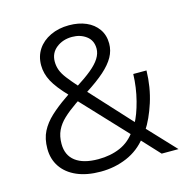

<svg xmlns="http://www.w3.org/2000/svg" viewBox="-106 -815 906 925"><g transform="rotate(-15 347.0 -352.5)"><path d="M285 8Q216 8 166.5 -13.5Q117 -35 90.5 -74Q64 -113 64 -165Q64 -215 82.5 -251Q101 -287 134.5 -318Q168 -349 212 -379L245 -402L234 -386Q181 -441 160 -480.5Q139 -520 139 -561Q139 -606 161.5 -640Q184 -674 225 -693.5Q266 -713 318 -713Q366 -713 403 -697Q440 -681 461.5 -650.5Q483 -620 483 -578Q483 -543 465.5 -511.5Q448 -480 412 -448Q376 -416 318 -379L309 -393L511 -173L500 -172Q522 -211 538.5 -275Q555 -339 557 -406H623Q621 -322 597.5 -249Q574 -176 541 -126L536 -147L674 0H590L500 -97H518Q477 -44 416 -18Q355 8 285 8ZM289 -53Q350 -53 398.5 -74Q447 -95 479 -142L480 -119L254 -360L286 -362L254 -341Q215 -314 189 -289.5Q163 -265 149.5 -236.5Q136 -208 136 -170Q136 -113 175.5 -83Q215 -53 289 -53ZM318 -655Q272 -655 239.5 -629.5Q207 -604 207 -561Q207 -539 214.5 -518.5Q222 -498 240.5 -474Q259 -450 291 -414L277 -416Q326 -447 357 -472.5Q388 -498 403 -522Q418 -546 418 -570Q418 -611 388.5 -633Q359 -655 318 -655Z"/></g></svg>

Font: Nunito Sans 6pt Light
Style: Regular
Weight: 300
Version: Version 3.101;gftools[0.9.27]